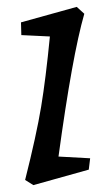

<svg xmlns="http://www.w3.org/2000/svg" viewBox="-20 -528 318 558"><path d="M125 -422 42 -426 41 -463 203 -508 225 -488Q190 -366 150 -73L242 -68L238 -35L77 10L53 -5Q86 -136 99.5 -217.5Q113 -299 125 -422Z"/></svg>

Font: Andada Pro
Style: Italic
Weight: 400
Italic angle: -7°
Designer: Carolina Giovagnoli
Foundry: Huerta Tipografica
Version: Version 3.005; ttfautohint (v1.8.4)